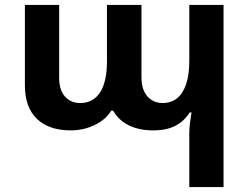

<svg xmlns="http://www.w3.org/2000/svg" viewBox="-20 -520 1013 779"><path d="M748 239V27Q748 1 750.5 -19Q753 -39 757 -64H750Q736 -42 716 -25.5Q696 -9 668 0Q640 9 602 9Q545 9 503.5 -11Q462 -31 439 -71H431Q411 -36 365.5 -13.5Q320 9 267 9Q178 9 129.5 -38Q81 -85 81 -174V-500H220V-205Q220 -155 243.5 -128.5Q267 -102 305 -102Q358 -102 386 -145Q414 -188 414 -272V-500H554V-205Q554 -172 565 -149Q576 -126 595.5 -114Q615 -102 640 -102Q674 -102 698 -121Q722 -140 735 -178Q748 -216 748 -272V-500H887V239Z"/></svg>

Font: Noto Sans Armenian
Style: Regular
Weight: 400
Designer: Monotype Design Team
Foundry: Monotype Imaging Inc.
Version: Version 2.007